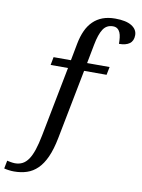

<svg xmlns="http://www.w3.org/2000/svg" viewBox="-142 -793 812 1101"><g transform="rotate(10 263.5 -242.0)"><path d="M444.8 -397.9H314L234.9 7.8Q221.7 75.2 201.4 119.9Q181.2 164.6 153.8 191.2Q126.5 217.8 92.5 229Q58.6 240.2 18.1 240.2Q11.2 240.2 3.2 239.7Q-4.9 239.3 -12.9 238Q-21 236.8 -28.1 235.6Q-35.2 234.4 -40 232.9L-30.8 186Q-27.3 187 -22 188Q-16.6 189 -10.3 190.2Q-3.9 191.4 2.7 192.1Q9.3 192.9 15.1 192.9Q39.6 192.9 58.6 183.1Q77.6 173.3 92.8 151.4Q107.9 129.4 119.6 94.2Q131.3 59.1 141.1 8.8L220.2 -397.9H119.1L127.9 -444.8H229L248 -544.9Q256.3 -587.9 271.5 -621.1Q286.6 -654.3 310.1 -677.2Q333.5 -700.2 365.2 -712.2Q397 -724.1 438 -724.1Q502 -724.1 534.4 -703.6Q566.9 -683.1 566.9 -649.9Q566.9 -616.7 545.4 -600.8Q523.9 -585 483.9 -585Q483.9 -604 481.9 -621.1Q480 -638.2 474.4 -650.9Q468.8 -663.6 458.7 -670.9Q448.7 -678.2 433.1 -678.2Q396 -678.2 376 -647.7Q356 -617.2 344.2 -554.2L323.2 -444.8H454.1Z"/></g></svg>

Font: Droid-TTFautohint Serif
Style: Regular
Weight: 400
Foundry: Ascender Corporation
Version: Version 1.00; ttfautohint (v1.00rc1.4-1a1c-dirty) -l 8 -r 50